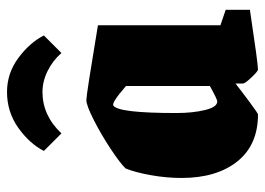

<svg xmlns="http://www.w3.org/2000/svg" viewBox="-124 -618 755 547"><g transform="rotate(-90 253.5 -344.5)"><path d="M20 -205Q20 -248 28 -292.5Q36 -337 47 -364Q61 -379 102.5 -406.5Q144 -434 185.5 -455Q227 -476 242 -476Q257 -476 455 -443V-94L499 -79V-10Q346 13 329 13Q324 13 306.5 -5.5Q289 -24 289 -30V-51Q266 -33 235 -10Q204 13 201 13Q114 13 67 -46Q20 -105 20 -205ZM282 -124V-363Q234 -405 226 -399Q205 -384 205 -220Q205 -173 213.5 -138Q222 -103 238 -103Q244 -103 282 -124ZM97 -597Q118 -638 163 -670Q208 -702 265 -702Q318 -702 361.5 -670Q405 -638 426 -597L376 -547Q354 -572 324.5 -586.5Q295 -601 265 -601Q198 -601 147 -547Z"/></g></svg>

Font: Grenze Black
Style: Regular
Weight: 900
Designer: Renata Polastri
Foundry: Omnibus-Type
Version: Version 1.002; ttfautohint (v1.8)